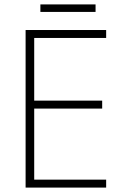

<svg xmlns="http://www.w3.org/2000/svg" viewBox="-20 -850 559 870"><path d="M461 0H96V-714H461V-678H135V-394H443V-358H135V-36H461ZM413 -830V-796H163V-830Z"/></svg>

Font: Noto Sans Disp ExtLt
Style: Regular
Weight: 200
Designer: Monotype Design Team
Foundry: Monotype Imaging Inc.
Version: Version 2.000;GOOG;noto-source:20170915:90ef993387c0